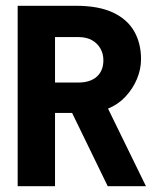

<svg xmlns="http://www.w3.org/2000/svg" viewBox="-20 -643 540 663"><path d="M41 0V-623H243Q320 -623 369.5 -600Q419 -577 443 -535.5Q467 -494 467 -439Q467 -404 453 -370.5Q439 -337 413.5 -309.5Q388 -282 353 -268L484 0H352L229 -253H170V0ZM170 -358H250Q292 -358 314.5 -378.5Q337 -399 337 -435Q337 -457 327 -475Q317 -493 298 -504Q279 -515 250 -515H170Z"/></svg>

Font: Inconsolata ExtraBold
Style: Regular
Weight: 800
Designer: Raph Levien, Cyreal, Brenton Simpson
Foundry: Raph Levien, Cyreal, Google
Version: Version 3.001